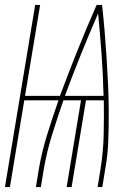

<svg xmlns="http://www.w3.org/2000/svg" viewBox="-23 -755 543 775"><path d="M-3 0 119 -735H139L78 -368H219Q253 -460 290 -552Q327 -644 367 -735H389Q395 -681 399.5 -626.5Q404 -572 407.5 -517Q411 -462 413.5 -407Q416 -352 416 -296.5Q416 -241 414 -185Q412 -129 402 -74L390 0H371L383 -74Q394 -143 395.5 -212Q397 -281 396 -350H324L266 0H246L304 -350H233Q209 -281 187.5 -212Q166 -143 154 -74L142 0H122L134 -74Q146 -143 167.5 -212Q189 -281 213 -350H75L17 0ZM239 -368H395Q393 -452 387 -535Q381 -618 373 -701Q337 -618 303.5 -535Q270 -452 239 -368Z"/></svg>

Font: Iosevka Curly Thin Oblique
Style: Regular
Weight: 100
Italic angle: -9°
Monospace: yes
Designer: Belleve Invis
Foundry: Belleve Invis
Version: Version 11.1.0; ttfautohint (v1.8.3)